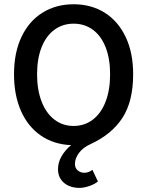

<svg xmlns="http://www.w3.org/2000/svg" viewBox="-20 -687 708 923"><path d="M334 -666.5Q418.5 -666.5 483.2 -626Q547.9 -585.4 584 -509.5Q620.1 -433.6 620.1 -330.1Q620.1 -199.7 568.6 -120.4Q517.1 -41 415 5.9Q378.4 22.5 359.4 48.6Q340.3 74.7 340.3 100.6Q340.3 121.1 353.8 132.3Q367.2 143.6 385.3 143.6Q405.3 143.6 424.3 129.4L450.7 185.5Q434.6 198.7 408.9 207.5Q383.3 216.3 361.8 216.3Q333 216.3 309.6 205.8Q286.1 195.3 272.5 175Q258.8 154.8 258.8 126.5Q258.8 93.3 276.4 63.5Q293.9 33.7 321.8 10.7Q238.3 7.3 176.3 -35.4Q114.3 -78.1 80.8 -153.8Q47.4 -229.5 47.4 -330.1Q47.4 -434.1 83.5 -510Q119.6 -585.9 184.6 -626.2Q249.5 -666.5 334 -666.5ZM158.2 -330.1Q158.2 -255.4 179.9 -199Q201.7 -142.6 241.5 -112.1Q281.2 -81.5 334 -81.5Q386.7 -81.5 426.5 -112.1Q466.3 -142.6 487.8 -198.7Q509.3 -254.9 509.3 -330.1Q509.3 -404.8 487.8 -459.7Q466.3 -514.6 426.5 -543.9Q386.7 -573.2 334 -573.2Q281.2 -573.2 241.5 -543.9Q201.7 -514.6 179.9 -459.7Q158.2 -404.8 158.2 -330.1Z"/></svg>

Font: Varta
Style: Bold
Weight: 700
Designer: Joana Correia, Viktoriya Grabowska, Eben Sorkin
Foundry: Sorkin Type
Version: Version 1.002; ttfautohint (v1.3) -l 8 -r 24 -G 200 -x 12 -H